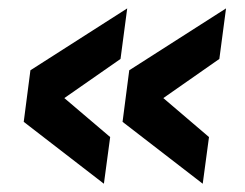

<svg xmlns="http://www.w3.org/2000/svg" viewBox="-20 -571 590 462"><path d="M286.1 -550.8 270 -429.2 134.8 -335 245.1 -241.2 230 -128.9 37.1 -277.8 53.2 -401.9ZM523.9 -550.8 507.8 -429.2 373 -335 482.9 -241.2 467.8 -128.9 274.9 -277.8 291 -401.9Z"/></svg>

Font: Cooper Hewitt
Style: Semibold Italic
Weight: 710
Designer: Village Type and Design LLC
Foundry: Cooper Hewitt Smithsonian Design Museum
Version: 1.000